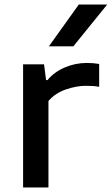

<svg xmlns="http://www.w3.org/2000/svg" viewBox="-20 -828 494 848"><path d="M82 0V-544H174.5L183.5 -474.5H190Q220 -510.5 266.5 -530.2Q313 -550 363.5 -550Q392.5 -550 418 -545.5V-444.5Q404 -447.5 388.5 -448.2Q373 -449 358 -449Q318.5 -449 271.8 -433.2Q225 -417.5 194 -382V0ZM196 -623.5 328 -808H453.5L304 -623.5Z"/></svg>

Font: Encode Sans Expanded Expanded Medium
Style: Regular
Weight: 500
Width: 7
Designer: Multiple Designers
Foundry: Impallari Type
Version: Version 3.000; ttfautohint (v1.8.3) -l 8 -r 50 -G 200 -x 14 